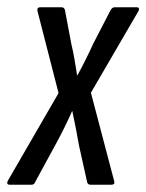

<svg xmlns="http://www.w3.org/2000/svg" viewBox="-36 -508 402 528"><path d="M-10 0Q-14 0 -15.5 -2.5Q-17 -5 -15 -10L125 -252L67 -478Q66 -483 68 -485.5Q70 -488 74 -488H133Q142 -488 143 -478L160 -388Q165 -367 169 -344Q173 -321 176 -301H177Q188 -321 199.5 -344Q211 -367 220 -387L267 -478Q272 -488 279 -488H340Q345 -488 346 -485Q347 -482 345 -478L214 -253L278 -10Q281 0 270 0H213Q204 0 203 -10L181 -109Q177 -132 172.5 -155.5Q168 -179 163 -202H162Q152 -179 140 -155Q128 -131 116 -109L61 -8Q58 0 51 0Z"/></svg>

Font: Sofia Sans Extra Condensed Medium
Style: Italic
Weight: 500
Italic angle: -9°
Version: Version 4.100